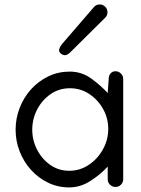

<svg xmlns="http://www.w3.org/2000/svg" viewBox="-20 -816 622 846"><path d="M419.4 -796.4Q433.1 -796.4 443.4 -786.4Q453.6 -776.4 453.6 -762.2Q453.6 -748 443.8 -738.3L288.1 -584Q274.9 -572.3 265.6 -572.8Q256.3 -573.2 248 -580.1Q239.3 -587.4 240.5 -596.2Q241.7 -605 246.6 -612.3Q251.5 -619.6 253.9 -622.6L394.5 -785.6Q404.3 -796.4 419.4 -796.4ZM287.6 -500.5Q339.8 -500.5 381.6 -470.2Q423.3 -439.9 454.6 -406.2L459 -467.8Q459 -481.9 466.8 -491.9Q474.6 -502 488.8 -502Q502.9 -502 512.9 -491.9Q522.9 -481.9 522.9 -467.8V-26.4Q522.9 -12.2 512.9 -2.2Q502.9 7.8 488.8 7.8Q474.6 7.8 464.6 -2.2Q454.6 -12.2 454.6 -26.4V-82Q422.4 -46.9 378.2 -18.6Q334 9.8 285.2 9.8Q234.9 9.8 191.9 -11Q148.9 -31.7 116.7 -67.4Q84.5 -103 66.7 -148.7Q48.8 -194.3 48.8 -244.6Q48.8 -294.4 66.7 -340.6Q84.5 -386.7 116.9 -422.6Q149.4 -458.5 192.9 -479.5Q236.3 -500.5 287.6 -500.5ZM457 -247.6Q457 -294.9 434.3 -335.7Q411.6 -376.5 373.3 -401.9Q335 -427.2 288.1 -427.2Q240.7 -427.2 203.1 -401.4Q165.5 -375.5 143.8 -333.7Q122.1 -292 122.1 -244.6Q122.1 -197.8 143.6 -156.2Q165 -114.7 201.9 -89.1Q238.8 -63.5 285.2 -63.5Q332 -63.5 371.1 -89.6Q410.2 -115.7 433.6 -158Q457 -200.2 457 -247.6Z"/></svg>

Font: Manjari
Style: Regular
Weight: 400
Designer: Santhosh Thottingal <santhosh.thottingal@gmail.com>
Foundry: SMC
Version: Version 2.000